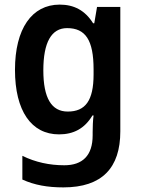

<svg xmlns="http://www.w3.org/2000/svg" viewBox="-20 -573 615 833"><path d="M239 -553C118 -553 45 -448 45 -270C45 -92 116 10 236 10C299 10 347 -15 381 -72H386C383 -52 382 -20 382 0V14C382 102 338 144 259 144C195 144 134 131 77 103V206C130 230 186 240 255 240C423 240 502 155 502 -3V-543H401L389 -472H384C349 -528 301 -553 239 -553ZM271 -451C351 -451 386 -399 386 -272V-250C386 -136 350 -89 274 -89C203 -89 168 -148 168 -268C168 -389 203 -451 271 -451Z"/></svg>

Font: Noto Sans Myanmar SemiCondensed SemiBold
Style: Regular
Weight: 600
Width: 4
Designer: Monotype Design Team
Foundry: Monotype Imaging Inc.
Version: Version 2.107